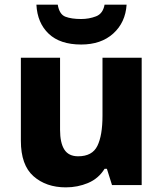

<svg xmlns="http://www.w3.org/2000/svg" viewBox="-20 -798 703 828"><path d="M591 -549V0H463L441 -70H431Q405 -28 360 -9Q315 10 264 10Q179 10 124.5 -38Q70 -86 70 -191V-549H239V-238Q239 -182 257.5 -153Q276 -124 317 -124Q378 -124 400 -169Q422 -214 422 -299V-549ZM526 -778Q521 -701 468.5 -653.5Q416 -606 330 -606Q239 -606 190 -652.5Q141 -699 137 -778H229Q236 -736 262 -726Q288 -716 330 -716Q364 -716 394 -727.5Q424 -739 431 -778Z"/></svg>

Font: Noto Sans Gujarati ExtraBold
Style: Regular
Weight: 800
Designer: Jelle Bosma - Monotype Design Team, Universal Thirst
Foundry: Monotype Imaging Inc.
Version: Version 2.106; ttfautohint (v1.8.4.7-5d5b)